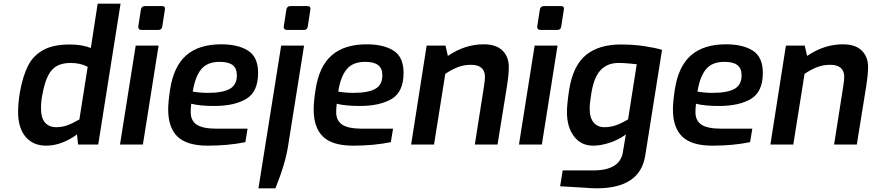

<svg xmlns="http://www.w3.org/2000/svg" viewBox="-20 -783 4722 1040"><path d="M78 -177Q78 -229 89 -290Q105 -375 133 -429Q161 -483 215 -512.5Q269 -542 358 -542Q424 -542 472 -523L509 -763H633L512 0H403L397 -55Q363 -29 319 -11.5Q275 6 231 6Q159 6 118.5 -42Q78 -90 78 -177ZM410 -136 455 -421Q416 -442 363 -442Q318 -442 288.5 -426Q259 -410 240 -372.5Q221 -335 209 -268Q202 -232 202 -198Q202 -143 224.5 -118.5Q247 -94 283 -94Q317 -94 346.5 -105Q376 -116 410 -136Z M729 -639 743 -730Q746 -750 765 -750H859Q868 -750 871.5 -744.5Q875 -739 873 -730L859 -639Q856 -621 839 -621H745Q737 -621 732.5 -626Q728 -631 729 -639ZM715 -536H839L754 0H630Z M891 -190Q891 -230 901 -296Q920 -423 988.5 -483Q1057 -543 1178 -543Q1270 -543 1324 -508.5Q1378 -474 1378 -388Q1378 -286 1314 -247.5Q1250 -209 1140 -209Q1064 -209 1016 -221Q1013 -199 1013 -176Q1013 -129 1046 -107.5Q1079 -86 1153 -86H1321L1309 -13Q1216 6 1105 6Q992 6 941.5 -43Q891 -92 891 -190ZM1263 -375Q1263 -413 1240 -430.5Q1217 -448 1170 -448Q1103 -448 1070 -408Q1037 -368 1024 -287Q1063 -280 1106 -280Q1186 -280 1224.5 -301.5Q1263 -323 1263 -375Z M1517 -639 1531 -730Q1534 -750 1553 -750H1647Q1656 -750 1659.5 -744.5Q1663 -739 1661 -730L1647 -639Q1644 -621 1627 -621H1533Q1525 -621 1520.5 -626Q1516 -631 1517 -639ZM1503 -536H1627L1541 4Q1527 100 1472 237H1380Z M1679 -190Q1679 -230 1689 -296Q1708 -423 1776.5 -483Q1845 -543 1966 -543Q2058 -543 2112 -508.5Q2166 -474 2166 -388Q2166 -286 2102 -247.5Q2038 -209 1928 -209Q1852 -209 1804 -221Q1801 -199 1801 -176Q1801 -129 1834 -107.5Q1867 -86 1941 -86H2109L2097 -13Q2004 6 1893 6Q1780 6 1729.5 -43Q1679 -92 1679 -190ZM2051 -375Q2051 -413 2028 -430.5Q2005 -448 1958 -448Q1891 -448 1858 -408Q1825 -368 1812 -287Q1851 -280 1894 -280Q1974 -280 2012.5 -301.5Q2051 -323 2051 -375Z M2291 -536H2393L2406 -480Q2498 -543 2600 -543Q2667 -543 2701.5 -509.5Q2736 -476 2736 -420Q2736 -380 2726 -316L2675 0H2552L2601 -312Q2607 -350 2607 -365Q2607 -432 2531 -432Q2493 -432 2460.5 -419.5Q2428 -407 2392 -383L2331 0H2207Z M2890 -639 2904 -730Q2907 -750 2926 -750H3020Q3029 -750 3032.5 -744.5Q3036 -739 3034 -730L3020 -639Q3017 -621 3000 -621H2906Q2898 -621 2893.5 -626Q2889 -631 2890 -639ZM2876 -536H3000L2915 0H2791Z M3014 226 3028 140H3194Q3338 140 3354 41L3370 -55Q3335 -28 3285.5 -11Q3236 6 3193 6Q3127 6 3089 -44.5Q3051 -95 3051 -175Q3051 -219 3063 -297Q3084 -428 3154 -485Q3224 -542 3342 -542Q3409 -542 3467 -533.5Q3525 -525 3566 -513L3475 60Q3447 237 3212 237Q3183 237 3152 234ZM3382 -136 3429 -435Q3420 -436 3389 -439Q3358 -442 3331 -442Q3270 -442 3234 -404Q3198 -366 3184 -283Q3174 -224 3174 -196Q3174 -145 3195.5 -119.5Q3217 -94 3254 -94Q3287 -94 3316.5 -104.5Q3346 -115 3382 -136Z M3625 -190Q3625 -230 3635 -296Q3654 -423 3722.5 -483Q3791 -543 3912 -543Q4004 -543 4058 -508.5Q4112 -474 4112 -388Q4112 -286 4048 -247.5Q3984 -209 3874 -209Q3798 -209 3750 -221Q3747 -199 3747 -176Q3747 -129 3780 -107.5Q3813 -86 3887 -86H4055L4043 -13Q3950 6 3839 6Q3726 6 3675.5 -43Q3625 -92 3625 -190ZM3997 -375Q3997 -413 3974 -430.5Q3951 -448 3904 -448Q3837 -448 3804 -408Q3771 -368 3758 -287Q3797 -280 3840 -280Q3920 -280 3958.5 -301.5Q3997 -323 3997 -375Z M4237 -536H4339L4352 -480Q4444 -543 4546 -543Q4613 -543 4647.5 -509.5Q4682 -476 4682 -420Q4682 -380 4672 -316L4621 0H4498L4547 -312Q4553 -350 4553 -365Q4553 -432 4477 -432Q4439 -432 4406.5 -419.5Q4374 -407 4338 -383L4277 0H4153Z"/></svg>

Font: Exo SemiBold
Style: Italic
Weight: 600
Italic angle: -9°
Designer: Natanael Gama
Foundry: Natanael Gama
Version: Version 1.500; ttfautohint (v1.6)